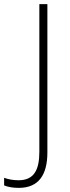

<svg xmlns="http://www.w3.org/2000/svg" viewBox="-96 -734 339 932"><path d="M-5 178C93 178 134 113 134 6V-714H95V3C95 91 69 141 -6 141C-33 141 -58 136 -76 129V166C-59 173 -36 178 -5 178Z"/></svg>

Font: Noto Sans Devanagari UI SemiCondensed ExtraLight
Style: Regular
Weight: 200
Width: 4
Designer: Jelle Bosma - Monotype Design Team
Foundry: Monotype Imaging Inc.
Version: Version 2.004